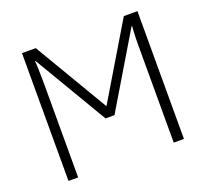

<svg xmlns="http://www.w3.org/2000/svg" viewBox="-123 -861 1081 1008"><g transform="rotate(-20 418.0 -357.0)"><path d="M95 0V-714H172L415 -303H418L664 -714H740V0H683V-514Q683 -534 683 -552.5Q683 -571 683.5 -587.5Q684 -604 685 -620Q686 -636 687 -650H684L440 -242H390L148 -651H145Q147 -631 147.5 -609Q148 -587 148.5 -562.5Q149 -538 149 -509V0Z"/></g></svg>

Font: Noto Sans Display Light
Style: Regular
Weight: 300
Designer: Monotype Design Team
Foundry: Monotype Imaging Inc.
Version: Version 2.003